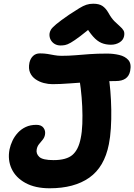

<svg xmlns="http://www.w3.org/2000/svg" viewBox="-20 -1000 722 1032"><path d="M246.8 12Q169 12 116.7 -16.7Q64.4 -45.4 42.4 -93Q20.4 -140.6 31.2 -197Q36.2 -220.8 47.3 -244.1Q58.4 -267.4 76.2 -286.7Q94 -306 118.6 -317.5Q143.2 -329 175.6 -329Q202.4 -329 214.2 -312.6Q226 -296.2 221.6 -274.8Q218.6 -260.2 209.3 -248.8Q200 -237.4 190.3 -225.8Q180.6 -214.2 177.4 -197.8Q172.6 -174.2 191 -156.8Q209.4 -139.4 267.6 -139.4Q337.2 -139.4 369.5 -167.4Q401.8 -195.4 413.6 -256Q420.8 -289.4 422.5 -334.1Q424.2 -378.8 421.9 -428.3Q419.6 -477.8 413.9 -524.9Q408.2 -572 400.6 -609.4Q396.8 -636.2 413.3 -656.1Q429.8 -676 453.8 -676Q504.4 -675.2 529.8 -658.8Q555.2 -642.4 562.6 -597.2Q569 -560.6 573.1 -511.7Q577.2 -462.8 578.1 -410.6Q579 -358.4 575.8 -310Q572.6 -261.6 565.2 -225Q541.2 -102.2 460.1 -45.1Q379 12 246.8 12ZM261.6 -547.6Q239.6 -547.6 215.5 -553.8Q191.4 -560 171.4 -573.7Q151.4 -587.4 141.7 -609.4Q132 -631.4 138.2 -663Q143.6 -686.2 158.1 -699.6Q172.6 -713 194.6 -713Q217.2 -713 235.6 -710Q254 -707 272.1 -703.5Q290.2 -700 310.4 -700Q349.6 -700 385 -703Q420.4 -706 460.8 -709Q501.2 -712 555.8 -712Q589.2 -712 620.8 -704.6Q652.4 -697.2 669.9 -677.3Q687.4 -657.4 679.6 -618.4Q668.6 -564.4 602.8 -564.4Q537.8 -564.4 474.5 -560.2Q411.2 -556 356.4 -551.8Q301.6 -547.6 261.6 -547.6ZM305.4 -755.6Q287.2 -755.6 273.4 -764Q259.6 -772.4 252.2 -786.5Q244.8 -800.6 246 -818Q247 -829 253.5 -840.1Q260 -851.2 282 -869.7Q304 -888.2 351.6 -921Q384.6 -942.6 405.9 -955.7Q427.2 -968.8 444.2 -974.4Q461.2 -980 481.2 -980Q512.6 -980 530.5 -968Q548.4 -956 562.6 -931.4Q578.6 -902.2 595.3 -885.7Q612 -869.2 624.8 -858.2Q637.6 -847.2 644.1 -836Q650.6 -824.8 647 -805.8Q642.6 -784.2 622.3 -771.9Q602 -759.6 576.4 -759.6Q547.8 -759.6 524.9 -769.4Q502 -779.2 480.1 -803.9Q458.2 -828.6 431.8 -873.2L492.8 -871.8Q442.2 -828.8 410.7 -805.1Q379.2 -781.4 360.5 -770.7Q341.8 -760 329.6 -757.8Q317.4 -755.6 305.4 -755.6Z"/></svg>

Font: Shantell Sans Light
Style: Italic
Weight: 300
Italic angle: -11°
Designer: Stephen Nixon, Anya Danilova, Shantell Martin
Foundry: Arrow Type
Version: Version 1.008;[ac192a2d6]